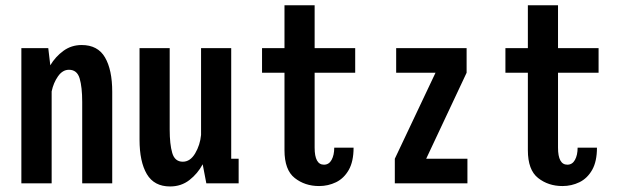

<svg xmlns="http://www.w3.org/2000/svg" viewBox="-20 -678 2290 710"><path d="M59 0V-500H158.5L166 -436.5Q185 -468.5 214.5 -490Q244 -511.5 282 -511.5Q341.5 -511.5 368.2 -465.8Q395 -420 395 -338.5V0H284V-301Q284 -356 274.5 -388Q265 -420 235 -420Q211.5 -420 194.5 -395.8Q177.5 -371.5 171 -340V0Z M609 11.5Q550 11.5 523 -34.2Q496 -80 496 -161.5V-500H607.5V-199Q607.5 -144.5 617 -112.2Q626.5 -80 656 -80Q683.5 -80 701.8 -111Q720 -142 723.5 -179V-500H835V-91H862.5V0H743L729.5 -70.5Q711 -36 680.5 -12.2Q650 11.5 609 11.5Z M1032 -122.5V-409H949V-500H1032V-658.5H1143.5V-500H1293.5V-409H1143.5V-132Q1143.5 -69 1178 -69Q1196.5 -69 1206.2 -86.8Q1216 -104.5 1216 -132H1287.5Q1287.5 -81 1269.8 -49.8Q1252 -18.5 1222.8 -4.2Q1193.5 10 1160 10Q1107.5 10 1069.8 -19.8Q1032 -49.5 1032 -122.5Z M1440 0V-91L1590.5 -409H1445V-500H1705.5V-409L1556 -91H1708.5V0Z M1932 -122.5V-409H1849V-500H1932V-658.5H2043.5V-500H2193.5V-409H2043.5V-132Q2043.5 -69 2078 -69Q2096.5 -69 2106.2 -86.8Q2116 -104.5 2116 -132H2187.5Q2187.5 -81 2169.8 -49.8Q2152 -18.5 2122.8 -4.2Q2093.5 10 2060 10Q2007.5 10 1969.8 -19.8Q1932 -49.5 1932 -122.5Z"/></svg>

Font: Trispace Condensed Medium
Style: Regular
Weight: 500
Width: 3
Designer: Tyler Finck
Foundry: Etcetera Type Company
Version: Version 1.210; ttfautohint (v1.8.3)